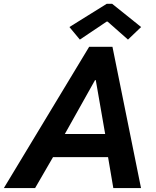

<svg xmlns="http://www.w3.org/2000/svg" viewBox="-66 -958 796 978"><path d="M388.2 -719.7H506.8L652.3 0H511.2L484.4 -157.7H204.1L112.8 0H-46.4ZM287.6 -820.3 477.5 -938.5H505.4L652.8 -820.3L585.9 -756.3L481.9 -848.1H477.5L340.8 -756.3ZM469.7 -275.4 421.9 -549.8H418L264.2 -275.4Z"/></svg>

Font: Reddit Sans Fudge
Style: Bold
Weight: 700
Italic angle: -11.25°
Designer: Stephen Hutchings
Version: Version 1.013